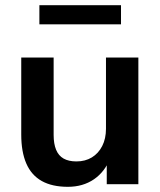

<svg xmlns="http://www.w3.org/2000/svg" viewBox="-20 -711 619 741"><path d="M242 10Q181 10 141 -12.5Q101 -35 81.5 -80Q62 -125 62 -192V-489H187V-190Q187 -156 196.5 -133Q206 -110 225.5 -99Q245 -88 275 -88Q309 -88 334.5 -103.5Q360 -119 374.5 -147.5Q389 -176 389 -214V-489H514V0H392V-102H406Q385 -48 342.5 -19Q300 10 242 10ZM132 -617V-691H447V-617Z"/></svg>

Font: Nunito Sans 12pt ExtraLight 12pt
Style: Bold
Weight: 700
Version: Version 3.101;gftools[0.9.27]